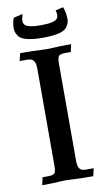

<svg xmlns="http://www.w3.org/2000/svg" viewBox="-85 -785 462 829"><g transform="rotate(-10 145.5 -370.5)"><path d="M254.9 0.5Q197.3 0.5 165 -1.5Q146.5 -2.9 131.8 -2.9Q121.6 -2.9 109.4 -2Q85.4 0.5 31.2 0.5L38.6 -33.2H64Q82.5 -33.2 90.1 -39.1Q97.7 -44.9 97.7 -73.2V-498Q97.7 -520 92 -529.5Q86.4 -539.1 79.1 -541.7Q71.8 -544.4 64 -544.4H28.3L36.1 -577.6Q93.8 -577.6 126 -575.7Q144.5 -574.7 159.2 -574.7Q169.4 -574.7 181.6 -575.7Q205.6 -577.6 259.8 -577.6L252.4 -544.4H227.1Q208.5 -544.4 200.9 -538.3Q193.4 -532.2 193.4 -503.9V-79.1Q193.4 -57.1 198.7 -47.6Q204.1 -38.1 211.4 -35.6Q218.8 -33.2 227.1 -33.2H262.7ZM146 -626Q52.2 -626 37.1 -656.7Q27.3 -670.9 27.3 -688.5Q27.3 -710 35.6 -732.9L76.2 -742.2Q69.8 -724.1 69.8 -712.4Q69.8 -706.5 72.3 -701.2Q79.1 -680.7 145.5 -680.7Q208.5 -680.7 219.2 -698.7Q222.7 -705.1 222.7 -713.9Q222.7 -720.2 219.2 -732.9L253.4 -740.7Q263.2 -714.4 263.2 -688Q263.2 -670.4 253.9 -656.7Q238.3 -626 146 -626Z"/></g></svg>

Font: Quaaykop
Style: Medium
Weight: 500
Designer: Tup Wanders
Foundry: Free font, DO NOT SELL
Version: Version 1.00;July 31, 2023;FontCreator 11.5.0.2430 64-bit